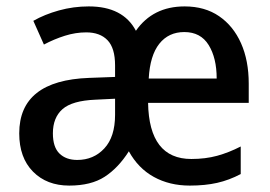

<svg xmlns="http://www.w3.org/2000/svg" viewBox="-20 -620 841 599"><path d="M556 -600Q619 -600 663.5 -569.5Q708 -539 732 -485Q756 -431 756 -359V-299H442Q445 -124 577 -124Q621 -124 657.5 -134Q694 -144 731 -163V-77Q695 -58 657.5 -49.5Q620 -41 572 -41Q509 -41 460 -68Q411 -95 382 -148Q349 -96 306.5 -68.5Q264 -41 196 -41Q126 -41 83 -84.5Q40 -128 40 -204Q40 -369 258 -377L339 -380V-416Q339 -470 315.5 -494.5Q292 -519 249 -519Q216 -519 182.5 -508.5Q149 -498 117 -481L84 -555Q119 -575 164 -587.5Q209 -600 257 -600Q364 -600 404 -524Q457 -600 556 -600ZM555 -520Q506 -520 477 -483.5Q448 -447 444 -375H656Q656 -439 631 -479.5Q606 -520 555 -520ZM278 -309Q205 -306 175 -279.5Q145 -253 145 -204Q145 -161 165.5 -141Q186 -121 221 -121Q272 -121 305.5 -157Q339 -193 339 -262V-312Z"/></svg>

Font: Noto Sans Tamil UI SemiCondensed Medium
Style: Regular
Weight: 500
Width: 4
Designer: Jelle Bosma - Monotype Design Team
Foundry: Monotype Imaging Inc.
Version: Version 2.004; ttfautohint (v1.8.4.7-5d5b)